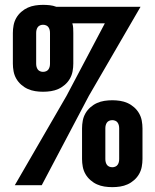

<svg xmlns="http://www.w3.org/2000/svg" viewBox="-20 -763 640 791"><path d="M41 0 254 -368 412 -667H278Q281 -657 281.5 -647Q282 -637 282 -627V-501Q282 -485 279 -469Q276 -453 268 -439Q260 -425 247.5 -414Q235 -403 220.5 -396.5Q206 -390 190 -387.5Q174 -385 157 -385Q141 -385 125 -387.5Q109 -390 94.5 -396.5Q80 -403 67.5 -414Q55 -425 47 -439Q39 -453 36 -469Q33 -485 33 -501V-627Q33 -643 36 -659Q39 -675 47 -689Q55 -703 67.5 -714Q80 -725 94.5 -731.5Q109 -738 125 -740.5Q141 -743 157 -743Q171 -743 185 -741.5Q199 -740 212 -735H559L346 -368L152 0ZM157 -467Q164 -467 170 -469.5Q176 -472 179.5 -477Q183 -482 184.5 -488Q186 -494 186 -501V-627Q186 -634 184.5 -640Q183 -646 179.5 -651Q176 -656 170 -658.5Q164 -661 157 -661Q151 -661 145 -658.5Q139 -656 135.5 -651Q132 -646 130.5 -640Q129 -634 129 -627V-501Q129 -494 130.5 -488Q132 -482 135.5 -477Q139 -472 145 -469.5Q151 -467 157 -467ZM443 8Q426 8 410 5.5Q394 3 379.5 -3.5Q365 -10 352.5 -21Q340 -32 332 -46Q324 -60 321 -76Q318 -92 318 -108V-234Q318 -250 321 -266Q324 -282 332 -296Q340 -310 352.5 -321Q365 -332 379.5 -338.5Q394 -345 410 -347.5Q426 -350 443 -350Q459 -350 475 -347.5Q491 -345 505.5 -338.5Q520 -332 532.5 -321Q545 -310 553 -296Q561 -282 564 -266Q567 -250 567 -234V-108Q567 -92 564 -76Q561 -60 553 -46Q545 -32 532.5 -21Q520 -10 505.5 -3.5Q491 3 475 5.5Q459 8 443 8ZM443 -74Q449 -74 455 -76.5Q461 -79 464.5 -84Q468 -89 469.5 -95Q471 -101 471 -108V-234Q471 -241 469.5 -247Q468 -253 464.5 -258Q461 -263 455 -265.5Q449 -268 443 -268Q436 -268 430 -265.5Q424 -263 420.5 -258Q417 -253 415.5 -247Q414 -241 414 -234V-108Q414 -101 415.5 -95Q417 -89 420.5 -84Q424 -79 430 -76.5Q436 -74 443 -74Z"/></svg>

Font: Iosevka Book
Style: Bold
Weight: 700
Designer: Belleve Invis
Foundry: Belleve Invis
Version: Version 28.0.7; ttfautohint (v1.8.3)